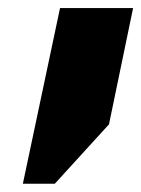

<svg xmlns="http://www.w3.org/2000/svg" viewBox="-20 -651 344 467"><path d="M35.6 -204.1 126 -631.3H303.7L245.1 -348.6L113.3 -204.1Z"/></svg>

Font: Open Sans SemiCondensed ExtraBold
Style: Italic
Weight: 800
Width: 4
Italic angle: -12°
Designer: Monotype Design Team
Foundry: Monotype Imaging Inc.
Version: Version 3.003